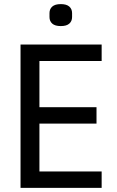

<svg xmlns="http://www.w3.org/2000/svg" viewBox="-20 -915 570 935"><path d="M80 0V-698H475V-618H172V-393H450V-313H172V-80H475V0ZM276 -788Q248 -788 234.5 -800Q221 -812 221 -832V-851Q221 -871 234.5 -883Q248 -895 276 -895Q304 -895 317.5 -883Q331 -871 331 -851V-832Q331 -812 317.5 -800Q304 -788 276 -788Z"/></svg>

Font: IBM Plex Sans Condensed Text
Style: Regular
Weight: 450
Width: 3
Designer: Mike Abbink, Paul van der Laan, Pieter van Rosmalen
Foundry: Bold Monday
Version: Version 1.1